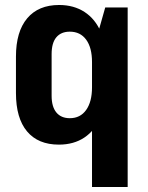

<svg xmlns="http://www.w3.org/2000/svg" viewBox="-20 -570 593 770"><path d="M216 10Q133 10 88.5 -43Q44 -96 44 -197V-343Q44 -443 89 -496.5Q134 -550 217 -550Q276 -550 319 -522Q362 -494 384.5 -441.5Q407 -389 407 -315V-227Q407 -154 384 -100.5Q361 -47 318.5 -18.5Q276 10 216 10ZM260 -96Q302 -96 325.5 -129Q349 -162 349 -220V-321Q349 -379 325.5 -411Q302 -443 260 -443Q225 -443 206 -420.5Q187 -398 187 -353V-186Q187 -142 206 -119Q225 -96 260 -96ZM492 -540V180H349V-353L402 -540Z"/></svg>

Font: Pathway Extreme Condensed
Style: Bold
Weight: 700
Width: 3
Version: Version 1.001;gftools[0.9.26]